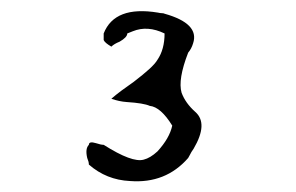

<svg xmlns="http://www.w3.org/2000/svg" viewBox="-20 -742 540 350"><path d="M323 -454Q282 -407 217 -412Q174 -414 142 -442Q142 -447 139 -454Q135 -471 142 -478Q142 -485 155 -481Q164 -478 169 -478Q221 -445 242 -451Q254 -454 267 -466Q289 -490 294 -513Q273 -547 253 -549Q242 -554 211 -556Q197 -557 183 -562Q191 -569 201 -576.5Q211 -584 224 -593Q241 -606 252 -616Q263 -626 267 -633Q280 -652 280 -681Q249 -696 222 -685Q220 -684 217 -683Q214 -682 212 -681Q212 -674 198 -666Q188 -662 183 -657Q171 -664 169 -669V-681Q189 -732 268 -719Q272 -718 275 -718Q278 -718 280 -717Q344 -699 332 -663Q329 -653 323 -646Q304 -597 311 -573Q318 -554 336 -538Q360 -517 333 -471Q333 -471 329 -465Q327 -461 325.5 -458.5Q324 -456 323 -454Z"/></svg>

Font: New Tegomin
Style: Regular
Weight: 400
Designer: Kyosuke Nagai
Version: Version 1.000